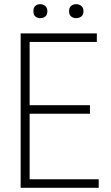

<svg xmlns="http://www.w3.org/2000/svg" viewBox="-20 -900 531 920"><path d="M173 -813Q159 -813 149.5 -821Q140 -829 140 -846Q140 -864 149.5 -872Q159 -880 173 -880Q187 -880 197 -871.5Q207 -863 207 -846Q207 -829 197 -821Q187 -813 173 -813ZM345 -813Q331 -813 321 -821Q311 -829 311 -846Q311 -864 321 -872Q331 -880 345 -880Q359 -880 369.5 -871.5Q380 -863 380 -846Q380 -829 369.5 -821Q359 -813 345 -813ZM79 -740H444V-699H122V-396H411V-355H122V-41H453V0H79Z"/></svg>

Font: Encode Sans Compressed
Style: ExtraLight
Weight: 200
Designer: Pablo Impallari, Andres Torresi
Foundry: Pablo Impallari, Andres Torresi
Version: Version 1.000; ttfautohint (v1.00) -l 8 -r 50 -G 200 -x 14 -